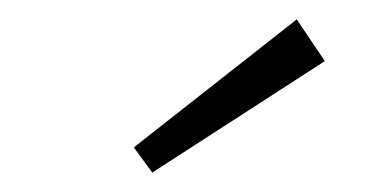

<svg xmlns="http://www.w3.org/2000/svg" viewBox="-20 -806 404 198"><path d="M315 -743 137 -628 118 -654 286 -786Z"/></svg>

Font: Bitter Pro Light
Style: Italic
Weight: 300
Italic angle: -9°
Designer: Sol Matas, and Bitter project Authors
Foundry: Sol Matas
Version: Version 1.010